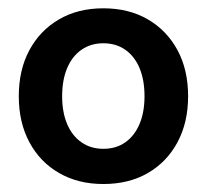

<svg xmlns="http://www.w3.org/2000/svg" viewBox="-20 -760 505 469"><path d="M232.4 -310.5Q170.9 -310.5 124.3 -337.4Q77.6 -364.3 51.8 -412.6Q25.9 -460.9 25.9 -524.9Q25.9 -589.4 51.8 -637.5Q77.6 -685.5 124 -712.6Q170.4 -739.7 232.4 -739.7Q294.9 -739.7 341.3 -712.6Q387.7 -685.5 413.6 -637.5Q439.5 -589.4 439.5 -524.9Q439.5 -460.9 413.6 -412.6Q387.7 -364.3 341.3 -337.4Q294.9 -310.5 232.4 -310.5ZM232.4 -396.5Q263.7 -396.5 286.1 -412.4Q308.6 -428.2 320.8 -457Q333 -485.8 333 -524.9Q333 -564.5 321 -593.3Q309.1 -622.1 286.4 -638.2Q263.7 -654.3 232.4 -654.3Q201.7 -654.3 179 -638.4Q156.2 -622.6 144 -593.5Q131.8 -564.5 131.8 -524.9Q131.8 -485.8 144 -457Q156.2 -428.2 179 -412.4Q201.7 -396.5 232.4 -396.5Z"/></svg>

Font: Inter 28pt SemiBold
Style: Regular
Weight: 600
Designer: Rasmus Andersson
Foundry: rsms
Version: Version 4.001;git-66647c0bb